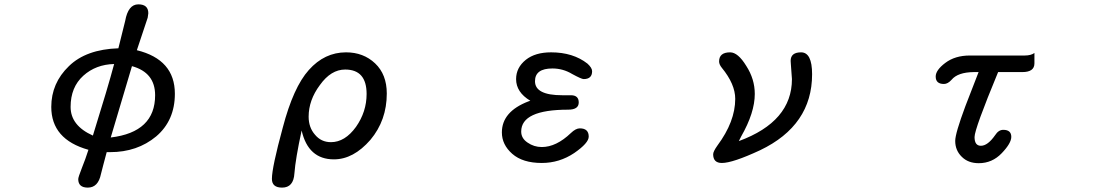

<svg xmlns="http://www.w3.org/2000/svg" viewBox="-20 -728 5040 883"><path d="M339.8 95.7Q339.8 86.9 356.4 44.9Q373 3.9 386.7 -39.1Q215.8 -86.9 215.8 -236.3Q215.8 -345.7 296.9 -423.8Q376 -501 524.4 -505.9L555.7 -631.8Q569.3 -708 616.2 -708Q662.1 -708 662.1 -667L659.2 -646.5L609.4 -497.1Q784.2 -454.1 784.2 -296.9Q784.2 -173.8 698.2 -100.6Q611.3 -28.3 486.3 -28.3H470.7L455.1 30.3L444.3 72.3Q431.6 134.8 383.8 134.8Q339.8 134.8 339.8 95.7ZM504.9 -433.6Q420.9 -431.6 363.3 -379.9Q304.7 -327.1 304.7 -236.3Q304.7 -150.4 407.2 -104.5Q476.6 -327.1 504.9 -433.6ZM693.4 -290Q693.4 -394.5 586.9 -423.8L489.3 -95.7Q693.4 -120.1 693.4 -290Z M1230.5 94.7Q1230.5 42 1280.3 -140.6Q1329.1 -327.1 1400.4 -406.2Q1472.7 -487.3 1571.3 -487.3Q1651.4 -487.3 1705.1 -436.5Q1758.8 -385.7 1758.8 -297.9Q1758.8 -174.8 1683.6 -85Q1605.5 4.9 1515.6 4.9Q1397.5 4.9 1367.2 -127.9Q1338.9 2.9 1334 69.3Q1330.1 134.8 1277.3 134.8Q1230.5 134.8 1230.5 94.7ZM1617.2 -144.5Q1666 -213.9 1666 -295.9Q1666 -408.2 1567.4 -408.2Q1502 -408.2 1451.2 -336.9Q1399.4 -267.6 1399.4 -191.4Q1399.4 -141.6 1428.7 -108.4Q1457 -74.2 1502 -74.2Q1566.4 -74.2 1617.2 -144.5Z M2335.9 -20.5Q2288.1 -62.5 2288.1 -119.1Q2288.1 -214.8 2410.2 -261.7L2418.9 -264.6Q2353.5 -303.7 2353.5 -364.3Q2353.5 -417 2398.4 -453.1Q2441.4 -487.3 2514.6 -487.3Q2615.2 -487.3 2681.6 -435.5Q2703.1 -416 2703.1 -400.4Q2703.1 -364.3 2664.1 -364.3Q2654.3 -364.3 2611.3 -387.7Q2569.3 -413.1 2520.5 -413.1Q2440.4 -413.1 2440.4 -354.5Q2440.4 -290 2565.4 -290H2605.5Q2641.6 -290 2641.6 -256.8Q2641.6 -223.6 2592.8 -223.6Q2377 -223.6 2377 -123Q2377 -91.8 2406.2 -72.3Q2435.5 -51.8 2471.7 -51.8Q2538.1 -51.8 2605.5 -116.2Q2627.9 -137.7 2646.5 -137.7Q2687.5 -137.7 2687.5 -99.6Q2687.5 -70.3 2621.1 -24.4Q2552.7 21.5 2471.7 21.5Q2383.8 21.5 2335.9 -20.5Z M3259.8 -18.6Q3259.8 -31.2 3279.3 -58.6Q3361.3 -168.9 3361.3 -273.4Q3361.3 -340.8 3299.8 -416Q3287.1 -431.6 3287.1 -445.3Q3287.1 -487.3 3337.9 -487.3Q3374 -487.3 3412.1 -424.8Q3451.2 -364.3 3451.2 -295.9Q3451.2 -210 3388.7 -100.6L3377.9 -79.1Q3622.1 -168.9 3622.1 -364.3L3617.2 -431.6L3616.2 -448.2Q3616.2 -487.3 3664.1 -487.3Q3714.8 -487.3 3714.8 -386.7Q3714.8 -151.4 3475.6 -37.1Q3349.6 21.5 3299.8 21.5Q3259.8 21.5 3259.8 -18.6Z M4403.3 -6.8Q4373 -36.1 4373 -80.1Q4373 -114.3 4419.9 -240.2L4480.5 -396.5H4458Q4384.8 -395.5 4356.4 -361.3Q4338.9 -341.8 4321.3 -341.8Q4283.2 -341.8 4283.2 -376Q4283.2 -405.3 4327.1 -438.5Q4372.1 -472.7 4440.4 -472.7H4692.4Q4721.7 -472.7 4737.3 -484.4Q4737.3 -472.7 4737.3 -436.5Q4737.3 -396.5 4681.6 -396.5H4570.3Q4461.9 -134.8 4461.9 -97.7Q4461.9 -57.6 4491.2 -57.6Q4522.5 -57.6 4556.6 -106.4Q4572.3 -130.9 4593.8 -130.9Q4630.9 -130.9 4630.9 -98.6Q4630.9 -69.3 4586.9 -23.4Q4543 22.5 4481.4 22.5Q4432.6 22.5 4403.3 -6.8Z"/></svg>

Font: YuPearl-Regular
Style: Regular
Weight: 400
Designer: Max Yao
Foundry: Max-Everyday
Version: Version 1.011; ttfautohint (v1.8.3)